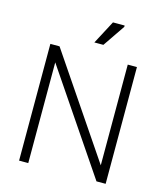

<svg xmlns="http://www.w3.org/2000/svg" viewBox="-131 -1013 959 1112"><g transform="rotate(15 348.5 -457.0)"><path d="M553 0 89 -685V-700H144L608 -15V0ZM89 0V-700H144V0ZM553 0V-700H608V0ZM333 -774 407 -914H477V-906L387 -774Z"/></g></svg>

Font: Fustat Light
Style: Regular
Weight: 300
Designer: Mohamed Gaber, Khaled Hosny, Laura Garcia Mut
Foundry: Kief Type Foundry, Alif Type Foundry, Hard Type Foundry
Version: Version 1.007